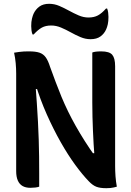

<svg xmlns="http://www.w3.org/2000/svg" viewBox="-20 -979 690 1009"><path d="M186 2Q178 5 165.5 6.5Q153 8 140 8Q115 8 98.5 -1.5Q82 -11 73.5 -30.5Q65 -50 65 -80Q65 -143 65 -207.5Q65 -272 65 -336.5Q65 -401 65 -465Q65 -529 65 -593Q65 -619 62.5 -647Q60 -675 54 -702Q67 -704 80 -706Q93 -708 106 -708.5Q119 -709 133 -709Q168 -709 188 -702Q208 -695 220.5 -677.5Q233 -660 243 -628Q258 -587 272.5 -548Q287 -509 303 -470.5Q319 -432 337.5 -394Q356 -356 378 -317Q400 -278 426 -237Q452 -196 483 -153L441 -174H502L477 -150Q474 -187 472 -222Q470 -257 468.5 -292Q467 -327 466 -364Q465 -401 465 -440.5Q465 -480 465 -525Q465 -570 465 -614.5Q465 -659 465 -703Q472 -706 483.5 -707.5Q495 -709 512 -709Q555 -709 570 -691Q585 -673 585 -631Q585 -567 585 -502Q585 -437 585 -371.5Q585 -306 585 -240Q585 -174 585 -107Q585 -80 587 -52.5Q589 -25 594 2Q587 4 578.5 6Q570 8 560.5 9Q551 10 539 10Q506 10 486.5 2.5Q467 -5 447 -26Q413 -61 375 -113Q337 -165 299 -232Q261 -299 226 -377.5Q191 -456 165 -542L201 -511H146L166 -542Q170 -488 173.5 -438Q177 -388 179.5 -340Q182 -292 183.5 -246Q185 -200 185.5 -156Q186 -112 186 -68Q186 -49 186 -31.5Q186 -14 186 2ZM445 -887Q474 -887 494.5 -898Q515 -909 537 -934H543Q547 -925 548.5 -912.5Q550 -900 550 -890Q550 -867 546.5 -851.5Q543 -836 538 -825Q528 -802 508 -787.5Q488 -773 456 -773Q429 -773 403 -784Q377 -795 352 -809Q327 -823 301 -834Q275 -845 249 -845Q220 -845 200 -834Q180 -823 157 -798H151Q147 -807 145.5 -819.5Q144 -832 144 -842Q144 -865 148 -881Q152 -897 156 -906Q167 -930 187 -944.5Q207 -959 238 -959Q266 -959 291.5 -948Q317 -937 342.5 -923Q368 -909 393.5 -898Q419 -887 445 -887Z"/></svg>

Font: Recursive Casual SemiBold
Style: Regular
Weight: 600
Version: Version 1.047